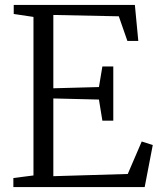

<svg xmlns="http://www.w3.org/2000/svg" viewBox="-20 -763 654 783"><path d="M116.5 -47.5V-694L36 -706V-743H530L544 -596H499.5L464.5 -696.5L197.5 -702V-403L383.5 -408L397.5 -492H442V-271H397.5L383.5 -357L197.5 -361.5V-44.5L501 -53.5L558 -186L603 -171.5L570 0H34.5V-37Z"/></svg>

Font: Merriweather 48pt Light
Style: Regular
Weight: 300
Version: Version 2.100